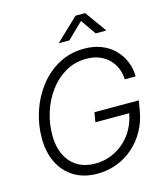

<svg xmlns="http://www.w3.org/2000/svg" viewBox="-136 -1044 990 1157"><g transform="rotate(-15 359.5 -466.0)"><path d="M328.6 10.7Q245.1 10.7 184.3 -25.9Q123.5 -62.5 90.8 -128.7Q58.1 -194.8 58.1 -283.2Q58.1 -368.7 85.4 -450Q112.8 -531.2 163.3 -596.2Q213.9 -661.1 284.9 -699.7Q356 -738.3 443.4 -738.3Q503.4 -738.3 551.3 -719Q599.1 -699.7 632.1 -666Q665 -632.3 682.9 -588.6Q700.7 -544.9 700.7 -496.1H633.3Q631.8 -532.2 618.7 -564.7Q605.5 -597.2 581.1 -622.1Q556.6 -647 521.5 -661.4Q486.3 -675.8 440.9 -675.8Q367.7 -675.8 309.3 -641.8Q251 -607.9 209.5 -551.5Q168 -495.1 146 -425.5Q124 -356 124 -284.7Q124 -177.7 179 -114.7Q233.9 -51.8 331.1 -51.8Q398.9 -51.8 457.3 -82.5Q515.6 -113.3 555.2 -168.7Q594.7 -224.1 606.9 -297.9L627.9 -292H395L405.3 -352.1H682.1L671.4 -290Q660.2 -223.1 629.4 -168Q598.6 -112.8 553 -72.8Q507.3 -32.7 450 -11Q392.6 10.7 328.6 10.7ZM371.1 -809.1H306.2V-810.5L445.3 -943.4H505.9L601.1 -810.5V-809.1H535.2L469.2 -904.3Z"/></g></svg>

Font: Inter 28pt Light
Style: Italic
Weight: 300
Italic angle: -9.3988°
Designer: Rasmus Andersson
Foundry: rsms
Version: Version 4.001;git-66647c0bb